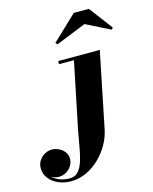

<svg xmlns="http://www.w3.org/2000/svg" viewBox="-355 -807 919 1157"><g transform="rotate(-15 104.5 -228.0)"><path d="M-56.5 260Q-100.5 260 -136.5 244Q-172.5 228 -193.8 200.2Q-215 172.5 -215 137.5Q-215 110 -201 89Q-187 68 -165.5 56.5Q-144 45 -121.5 45Q-101.5 45 -80.2 54.5Q-59 64 -44.2 82.5Q-29.5 101 -29.5 128.5Q-29.5 150 -42 170Q-54.5 190 -75.5 202.5Q-96.5 215 -121.5 215Q-143 215 -164.2 203.8Q-185.5 192.5 -199.8 175Q-214 157.5 -214 137.5H-195Q-195 169 -176.5 192.2Q-158 215.5 -127.5 228.2Q-97 241 -61 241Q-27 241 -6.8 217.8Q13.5 194.5 25 156.2Q36.5 118 44.2 72Q52 26 60.5 -20L147 -440.5H54V-460H313.5L217.5 11.5Q208 58.5 182.5 103Q157 147.5 119.8 183Q82.5 218.5 37.5 239.2Q-7.5 260 -56.5 260ZM76.5 -558.5 66 -570 220 -716H314L424 -570L414 -559.5L264.5 -634.5Z"/></g></svg>

Font: Bodoni Moda 11pt ExtraBold
Style: Italic
Weight: 800
Italic angle: -13°
Version: Version 2.004